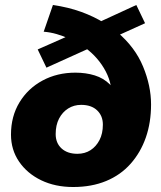

<svg xmlns="http://www.w3.org/2000/svg" viewBox="-20 -738 646 769"><path d="M273 11Q201 11 145 -16Q89 -43 56.5 -90.5Q24 -138 24 -199Q24 -272 58 -328Q92 -384 150.5 -415.5Q209 -447 282 -447Q324 -447 359.5 -436Q395 -425 420 -400Q445 -375 453 -331L426 -330Q433 -396 403.5 -452Q374 -508 321 -547H343L166 -467L131 -540L267 -600L257 -583Q233 -594 207 -601.5Q181 -609 155 -611L192 -718Q254 -709 305 -690.5Q356 -672 396 -647L376 -649L526 -718L561 -645L444 -592L450 -609Q521 -549 553 -471.5Q585 -394 585 -320Q585 -247 564 -187Q543 -127 503 -82Q463 -37 405 -13Q347 11 273 11ZM290 -122Q320 -122 342.5 -136.5Q365 -151 378.5 -177Q392 -203 392 -239Q392 -274 369 -296Q346 -318 305 -318Q276 -318 253 -303.5Q230 -289 216.5 -263Q203 -237 203 -201Q203 -165 226.5 -143.5Q250 -122 290 -122Z"/></svg>

Font: Nunito Sans 12pt Black
Style: Italic
Weight: 900
Italic angle: -9°
Designer: Vernon Adams
Foundry: Vernon Adams
Version: Version 3.101;gftools[0.9.27]